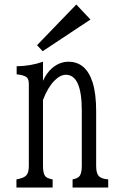

<svg xmlns="http://www.w3.org/2000/svg" viewBox="-20 -835 540 855"><path d="M319.8 -814.9 382.8 -748 169.9 -606.9 145 -633.8ZM53.2 0V-36.1Q87.4 -42 98.1 -55.2Q108.4 -67.4 108.4 -96.2V-460.9Q108.4 -484.4 97.2 -492.2Q84.5 -501 54.2 -503.9V-540Q115.2 -540.5 171.4 -560.1V-475.1Q187.5 -511.2 213.9 -533.2Q246.6 -560.1 284.7 -560.1Q363.3 -560.1 392.6 -467.3Q408.2 -418 408.2 -339.8V-96.2Q408.2 -63.5 419.9 -50.8Q431.6 -38.6 461.9 -36.1V0H303.2V-36.1Q327.1 -40.5 335 -51.8Q344.2 -65.4 344.2 -96.2V-342.8Q344.2 -502 273.4 -502Q248.5 -502 222.7 -476.1Q193.4 -446.8 171.4 -390.1V-96.2Q171.4 -63.5 181.2 -50.8Q189 -40.5 214.4 -36.1V0Z"/></svg>

Font: BIZ UDMincho
Style: Regular
Weight: 400
Monospace: yes
Designer: TypeBank Co., Ltd.
Foundry: Morisawa Inc.
Version: Version 1.06